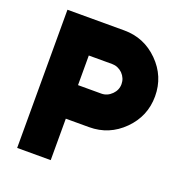

<svg xmlns="http://www.w3.org/2000/svg" viewBox="-127 -807 853 914"><g transform="rotate(20 299.0 -350.0)"><path d="M60 -700V0H230V-210H348Q449 -210 521 -282Q593 -354 593 -455Q593 -556 521 -628Q449 -700 348 -700ZM230 -530H348Q378 -530 401 -508Q423 -485 423 -455Q423 -425 401 -403Q378 -380 348 -380H230Z"/></g></svg>

Font: Unageo
Style: Black
Weight: 900
Designer: Richard Sepsi
Foundry: Richard Sepsi
Version: Version 2.000